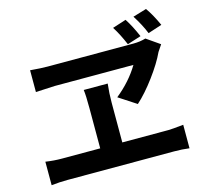

<svg xmlns="http://www.w3.org/2000/svg" viewBox="-121 -1000 1242 1156"><g transform="rotate(-15 500.0 -422.0)"><path d="M949.2 -745.1 862.3 -716.8Q839.8 -773.4 799.8 -835.9L884.8 -861.3Q918 -814.5 949.2 -745.1ZM810.5 -711.9 724.6 -684.6Q696.3 -752 664.1 -802.7L749 -830.1Q780.3 -782.2 810.5 -711.9ZM724.6 -555.7H234.4L115.2 -549.8V-685.5Q183.6 -679.7 223.6 -679.7H756.8Q799.8 -679.7 835 -690.4L918 -632.8L890.6 -591.8Q861.3 -528.3 802.7 -449.2Q744.1 -370.1 689.5 -321.3L580.1 -392.6Q670.9 -465.8 724.6 -555.7ZM539.1 -122.1H826.2Q847.7 -122.1 920.9 -129.9V16.6Q877 10.7 826.2 10.7H163.1Q113.3 10.7 61.5 16.6V-129.9Q113.3 -122.1 163.1 -122.1H401.4V-372.1Q401.4 -453.1 396.5 -487.3H545.9Q539.1 -428.7 539.1 -371.1Z"/></g></svg>

Font: GenEi Gothic M Regular
Style: Bold
Weight: 700
Designer: o_tamon (Modified); [Source Han Sans]
Ryoko NISHIZUKA  (kana & ideographs); Paul D. Hunt (Latin, Greek & Cyrillic); Wenl
Version: Version 1.1a;Original Version 1.004